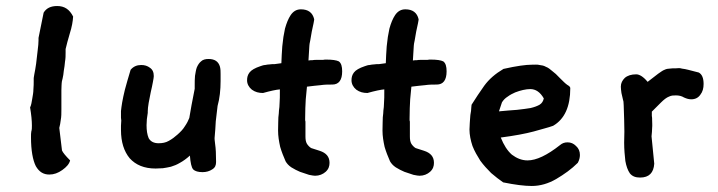

<svg xmlns="http://www.w3.org/2000/svg" viewBox="-20 -581 2385 638"><path d="M223 -526C222 -510 219 -492 212 -470C206 -449 201 -432 198 -418V-406C198 -397 198 -387 196 -376C195 -366 194 -356 192 -346C191 -336 190 -328 188 -320C186 -313 185 -308 185 -305C185 -302 184 -294 184 -281V-230V-218C184 -205 184 -193 182 -183C181 -173 179 -164 177 -156L186 -81C189 -74 198 -63 213 -48C210 -36 201 -26 187 -16C173 -6 159 -1 144 -1C124 -1 110 -10 99 -29C89 -49 83 -81 83 -125C83 -133 83 -139 84 -144C86 -150 86 -156 86 -164C86 -180 84 -200 80 -224C84 -232 85 -241 87 -252C89 -264 91 -274 91 -284C92 -295 92 -304 92 -311C92 -319 92 -322 92 -320C92 -320 92 -324 94 -334C96 -344 98 -355 100 -369C102 -383 103 -398 105 -412C107 -427 108 -439 108 -447V-455L125 -539C134 -554 149 -561 170 -561C194 -561 211 -550 223 -526Z M711 -359C713 -351 713 -343 713 -335V-312C713 -282 710 -254 703 -229C701 -213 699 -196 697 -178C696 -160 695 -142 693 -122C693 -121 693 -115 695 -101C697 -88 698 -69 698 -43C698 -32 695 -24 685 -18C676 -12 665 -9 653 -9C639 -9 628 -12 622 -18C616 -25 613 -40 611 -64C600 -54 589 -46 578 -40C568 -34 558 -30 548 -27C538 -25 530 -23 521 -22C513 -22 505 -21 497 -21C459 -21 431 -33 411 -55C392 -78 382 -109 382 -149V-163C382 -169 383 -175 383 -181C383 -183 382 -186 382 -190V-212C383 -220 384 -230 386 -241C388 -253 391 -266 395 -283C400 -301 406 -323 414 -349C423 -360 435 -365 449 -365C461 -365 470 -362 478 -356C487 -350 491 -341 491 -328C491 -325 490 -318 488 -308C486 -298 484 -287 481 -275C479 -263 476 -251 474 -239C472 -227 471 -218 471 -211V-206C470 -199 469 -193 468 -185C468 -178 467 -171 467 -165C467 -148 469 -134 474 -122C480 -111 491 -105 507 -105C519 -105 531 -107 541 -113C552 -119 561 -126 570 -134C580 -143 588 -151 594 -161C601 -171 606 -181 609 -189C613 -214 619 -246 627 -286V-296C627 -308 627 -319 628 -329C630 -340 631 -349 634 -357C638 -366 642 -372 648 -377C654 -383 663 -385 673 -385C693 -385 706 -377 711 -359Z M1106 -377C1114 -371 1117 -360 1117 -344C1117 -315 1106 -300 1084 -300H1080C1070 -300 1059 -300 1045 -298C1032 -297 1017 -295 1000 -293C999 -283 998 -269 996 -251C995 -233 994 -212 994 -187V-181C995 -179 995 -177 995 -174V-128C995 -118 996 -110 1000 -103C1004 -97 1009 -92 1014 -89L1042 -80C1064 -73 1075 -60 1075 -40C1075 -29 1072 -19 1062 -10C1053 -2 1041 3 1027 3C1023 3 1017 2 1007 0C997 -3 988 -6 977 -10C967 -14 958 -19 948 -25C939 -31 933 -38 929 -45C922 -61 916 -76 911 -93C907 -111 904 -129 904 -147C904 -168 905 -183 905 -191C906 -200 907 -208 907 -214C908 -221 909 -229 909 -238C910 -248 910 -263 910 -284C898 -283 879 -279 854 -272C840 -272 828 -275 817 -283C807 -291 801 -302 801 -314C801 -324 803 -332 809 -340C815 -348 827 -355 845 -361C851 -363 856 -365 861 -365C867 -366 871 -367 876 -367C882 -368 887 -368 893 -368C899 -369 907 -370 915 -371C916 -388 916 -406 918 -427C920 -449 923 -468 927 -486C932 -504 938 -519 946 -531C955 -544 966 -550 980 -550C1004 -550 1019 -539 1024 -517C1024 -517 1024 -513 1022 -504C1020 -496 1018 -486 1016 -476C1014 -466 1013 -457 1011 -447C1009 -438 1008 -432 1008 -429L1005 -380C1010 -381 1014 -381 1018 -381C1022 -382 1027 -382 1031 -382H1040H1053C1057 -383 1061 -383 1064 -383C1084 -383 1098 -381 1106 -377Z M1453 -377C1461 -371 1464 -360 1464 -344C1464 -315 1453 -300 1431 -300H1427C1417 -300 1406 -300 1392 -298C1379 -297 1364 -295 1347 -293C1346 -283 1345 -269 1343 -251C1342 -233 1341 -212 1341 -187V-181C1342 -179 1342 -177 1342 -174V-128C1342 -118 1343 -110 1347 -103C1351 -97 1356 -92 1361 -89L1389 -80C1411 -73 1422 -60 1422 -40C1422 -29 1419 -19 1409 -10C1400 -2 1388 3 1374 3C1370 3 1364 2 1354 0C1344 -3 1335 -6 1324 -10C1314 -14 1305 -19 1295 -25C1286 -31 1280 -38 1276 -45C1269 -61 1263 -76 1258 -93C1254 -111 1251 -129 1251 -147C1251 -168 1252 -183 1252 -191C1253 -200 1254 -208 1254 -214C1255 -221 1256 -229 1256 -238C1257 -248 1257 -263 1257 -284C1245 -283 1226 -279 1201 -272C1187 -272 1175 -275 1164 -283C1154 -291 1148 -302 1148 -314C1148 -324 1150 -332 1156 -340C1162 -348 1174 -355 1192 -361C1198 -363 1203 -365 1208 -365C1214 -366 1218 -367 1223 -367C1229 -368 1234 -368 1240 -368C1246 -369 1254 -370 1262 -371C1263 -388 1263 -406 1265 -427C1267 -449 1270 -468 1274 -486C1279 -504 1285 -519 1293 -531C1302 -544 1313 -550 1327 -550C1351 -550 1366 -539 1371 -517C1371 -517 1371 -513 1369 -504C1367 -496 1365 -486 1363 -476C1361 -466 1360 -457 1358 -447C1356 -438 1355 -432 1355 -429L1352 -380C1357 -381 1361 -381 1365 -381C1369 -382 1374 -382 1378 -382H1387H1400C1404 -383 1408 -383 1411 -383C1431 -383 1445 -381 1453 -377Z M1900 -40C1879 -19 1855 -2 1828 14C1802 29 1775 37 1747 37C1723 37 1691 33 1652 25C1639 16 1626 6 1612 -6C1599 -19 1587 -32 1576 -47C1566 -63 1557 -78 1550 -96C1544 -114 1540 -133 1540 -151C1540 -157 1541 -163 1541 -172C1542 -182 1542 -190 1543 -199C1545 -209 1546 -217 1546 -223C1547 -230 1547 -233 1547 -233C1561 -255 1574 -275 1589 -296C1605 -318 1626 -336 1653 -352C1697 -362 1728 -366 1747 -366C1757 -366 1766 -367 1773 -365C1781 -364 1787 -363 1794 -359C1802 -356 1808 -351 1815 -345C1823 -339 1831 -332 1840 -322C1851 -311 1859 -303 1865 -299C1872 -295 1875 -292 1875 -288C1875 -227 1856 -185 1818 -163C1802 -157 1780 -152 1753 -144C1727 -137 1690 -130 1644 -124C1654 -99 1666 -80 1681 -67C1697 -55 1714 -48 1733 -48C1762 -48 1798 -65 1841 -99C1848 -105 1856 -108 1866 -108C1877 -108 1886 -104 1894 -96C1903 -88 1907 -78 1907 -66C1907 -58 1905 -49 1900 -40ZM1787 -254C1775 -275 1760 -285 1742 -285C1735 -285 1727 -284 1718 -282C1710 -280 1702 -278 1692 -274C1683 -270 1675 -266 1667 -260C1659 -255 1653 -249 1648 -241L1638 -211C1661 -213 1681 -215 1698 -216C1716 -218 1731 -220 1743 -222C1756 -225 1766 -229 1773 -233C1781 -238 1785 -245 1787 -254Z M2302 -340C2313 -334 2318 -321 2318 -302C2318 -288 2315 -276 2307 -266C2300 -256 2290 -251 2277 -251C2269 -251 2262 -253 2253 -257C2245 -262 2236 -264 2226 -264C2218 -264 2211 -264 2203 -260C2195 -257 2186 -250 2176 -240L2146 -210V-196C2147 -192 2147 -187 2147 -181C2147 -173 2148 -165 2147 -156C2147 -148 2146 -138 2145 -128L2154 -37C2152 -7 2137 9 2107 9C2092 9 2081 5 2073 -5C2066 -15 2061 -29 2058 -46C2056 -64 2054 -84 2054 -107C2055 -131 2055 -156 2054 -184C2053 -226 2052 -247 2051 -247V-246C2049 -256 2047 -264 2045 -272C2044 -280 2043 -287 2043 -293C2043 -305 2048 -314 2056 -322C2065 -330 2078 -334 2094 -334C2105 -334 2118 -326 2132 -309C2148 -321 2159 -330 2167 -336C2176 -342 2182 -347 2188 -349C2194 -352 2200 -353 2205 -353C2211 -354 2218 -354 2226 -354C2234 -355 2240 -355 2246 -353C2253 -352 2260 -351 2267 -349Z"/></svg>

Font: Gaegu
Style: Bold
Weight: 700
Designer: JIKJI
Foundry: JIKJI
Version: Version 1.00